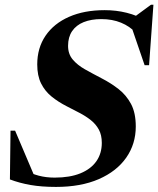

<svg xmlns="http://www.w3.org/2000/svg" viewBox="-20 -760 654 794"><path d="M543.5 -623Q516.5 -651.5 480.5 -666.2Q444.5 -681 399 -681Q357 -681 326 -668.5Q295 -656 278.2 -631.2Q261.5 -606.5 261.5 -570.5Q261.5 -536.5 280.8 -513.8Q300 -491 331.5 -473.2Q363 -455.5 400.5 -436Q438.5 -416.5 470.5 -391.5Q502.5 -366.5 522 -329.8Q541.5 -293 541.5 -237Q541.5 -164.5 502 -108Q462.5 -51.5 388.5 -19.2Q314.5 13 211.5 13Q152 13 106.2 5Q60.5 -3 21 -18L23.5 -219.5H42.5L130 -13.5L79 -57.5Q110 -41.5 140.2 -33.5Q170.5 -25.5 206 -25.5Q269 -25.5 312.5 -43.2Q356 -61 378.5 -93.2Q401 -125.5 401 -169Q401 -201.5 388.8 -224Q376.5 -246.5 355.8 -263Q335 -279.5 309.2 -293Q283.5 -306.5 257 -320Q220.5 -338.5 193 -361Q165.5 -383.5 149.8 -415.2Q134 -447 134 -493.5Q134 -562 168.5 -612.5Q203 -663 265.8 -690.5Q328.5 -718 413 -718Q460.5 -718 503.8 -707.2Q547 -696.5 593.5 -671L527.5 -684L604.5 -740.5H614.5L596.5 -490.5H578L517 -668.5Z"/></svg>

Font: Newsreader 60pt
Style: Bold Italic
Weight: 700
Italic angle: -17°
Designer: Hugues Gentile
Foundry: Production Type
Version: Version 1.003